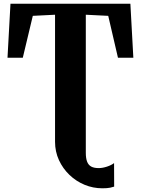

<svg xmlns="http://www.w3.org/2000/svg" viewBox="-20 -763 760 1036"><path d="M532.5 253Q482 253 436.2 234Q390.5 215 354.8 180.8Q319 146.5 298 100.8Q277 55 277 2V-683.5L157 -677.5L103 -451.5H20.5L36.5 -743H683.5L699.5 -451.5H616.5L564 -677.5L443 -683.5V61.5Q443 91 450 109.2Q457 127.5 472.2 135.8Q487.5 144 512.5 144Q533 144 556.8 136.2Q580.5 128.5 595.5 117L596 244Q589.5 246.5 574.2 249.8Q559 253 532.5 253Z"/></svg>

Font: Merriweather 48pt ExtraBold
Style: Regular
Weight: 800
Version: Version 2.100